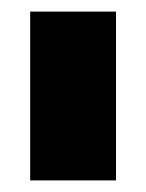

<svg xmlns="http://www.w3.org/2000/svg" viewBox="-20 -724 252 331"><path d="M32 -704H180V-413H32Z"/></svg>

Font: Decalotype Black
Style: Regular
Weight: 900
Designer: Alfredo Marco Pradil
Foundry: Alfredo Marco Pradil
Version: Version 1.0